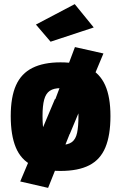

<svg xmlns="http://www.w3.org/2000/svg" viewBox="-20 -816 587 930"><path d="M318 -167 188 -176 343 -588 481 -557ZM213 94 78 63 246 -336 379 -321ZM225 -614 154 -697 342 -796 434 -683ZM273 12Q188 12 134.5 -15.5Q81 -43 56.5 -102Q32 -161 32 -254Q32 -346 57.5 -403Q83 -460 137 -487Q191 -514 273 -514Q357 -514 410.5 -487Q464 -460 489.5 -403Q515 -346 515 -254Q515 -161 490.5 -102Q466 -43 412.5 -15.5Q359 12 273 12ZM273 -114Q310 -114 328.5 -128Q347 -142 353.5 -173Q360 -204 360 -254Q360 -305 352 -334Q344 -363 325.5 -376Q307 -389 273 -389Q240 -389 221 -376Q202 -363 194 -333.5Q186 -304 186 -254Q186 -204 193 -173Q200 -142 218.5 -128Q237 -114 273 -114Z"/></svg>

Font: Cairo Play ExtraBold
Style: Regular
Weight: 800
Version: Version 3.119